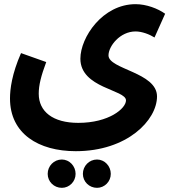

<svg xmlns="http://www.w3.org/2000/svg" viewBox="-20 -631 837 922"><path d="M28 -158C28 11 165 95 344 95C591 95 734 -54 734 -168C734 -284 501 -298 501 -365C501 -409 556 -480 631 -480C662 -480 698 -466 722 -451L773 -565C738 -590 683 -611 631 -611C473 -611 366 -452 366 -349C366 -207 585 -201 585 -149C585 -110 503 -41 356 -41C234 -41 166 -95 166 -181C166 -222 177 -266 202 -333L81 -376C37 -276 28 -203 28 -158ZM446 271C482 271 512 241 512 204C512 166 482 135 446 135C408 135 378 166 378 204C378 241 408 271 446 271ZM277 271C313 271 343 241 343 204C343 166 313 135 277 135C239 135 209 166 209 204C209 241 239 271 277 271Z"/></svg>

Font: Noto Sans Arabic UI SmCn
Style: Bold
Weight: 700
Width: 4
Designer: Monotype Design Team, Nadine Chahine and Nizar Qandah
Foundry: Monotype Imaging Inc.
Version: Version 2.010